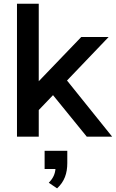

<svg xmlns="http://www.w3.org/2000/svg" viewBox="-20 -739 626 1038"><path d="M567.4 -539.1H419.4L189.5 -299.8V-718.8H71.8V0H189.5V-144L266.6 -224.6L449.2 0H586.4L342.3 -303.7ZM288.6 279.3C328.6 242.7 343.8 197.8 343.8 142.6V76.2H221.2V174.8H279.8C277.3 201.7 267.6 224.6 243.7 249Z"/></svg>

Font: Winston Medium
Style: Regular
Weight: 500
Designer: Vernon Adams, Kim Jin-seong, David Berlow, Cristiano Sobral
Foundry: The Winston Project Authors
Version: Version 3.004